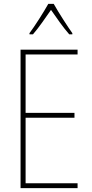

<svg xmlns="http://www.w3.org/2000/svg" viewBox="-20 -970 472 990"><path d="M257 -950H229C205 -907 158 -833 132 -799V-793H150C180 -827 217 -882 243 -919C270 -880 306 -828 337 -793H353V-799C334 -825 282 -905 257 -950ZM380 0V-25H112V-363H364V-388H112V-689H380V-714H86V0Z"/></svg>

Font: Noto Sans Sinhala Condensed Thin
Style: Regular
Weight: 100
Width: 3
Designer: Jelle Bosma - Monotype Design Team
Foundry: Monotype Imaging Inc.
Version: Version 2.006